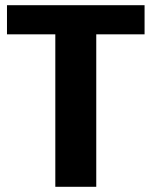

<svg xmlns="http://www.w3.org/2000/svg" viewBox="-20 -720 584 740"><path d="M537.2 -700V-587.8H274.1L351 -652.7V0H193.2V-652.7L268.5 -587.8H6.9V-700Z"/></svg>

Font: Pathway Extreme 8pt Thin
Style: Regular
Weight: 100
Designer: Eduardo Rodriguez Tunni
Foundry: Eduardo Rodriguez Tunni
Version: Version 1.000